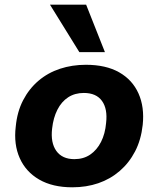

<svg xmlns="http://www.w3.org/2000/svg" viewBox="-20 -787 674 818"><path d="M288 11Q204 11 147 -22Q90 -55 64 -113.5Q38 -172 47 -247Q53 -311 78.5 -360Q104 -409 144 -443Q184 -477 235.5 -494Q287 -511 346 -511Q431 -511 487.5 -479Q544 -447 570 -389Q596 -331 588 -255Q581 -191 555.5 -142Q530 -93 490 -58.5Q450 -24 399 -6.5Q348 11 288 11ZM297 -109Q336 -109 364.5 -128.5Q393 -148 410.5 -182.5Q428 -217 432 -263Q439 -323 414.5 -357Q390 -391 337 -391Q299 -391 270.5 -372.5Q242 -354 224.5 -319.5Q207 -285 202 -239Q195 -179 220 -144Q245 -109 297 -109ZM318 -565 193 -767H347L427 -565Z"/></svg>

Font: Nunito Sans 8pt ExtraBold
Style: Italic
Weight: 800
Italic angle: -9°
Version: Version 3.101;gftools[0.9.27]